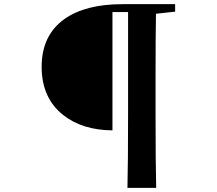

<svg xmlns="http://www.w3.org/2000/svg" viewBox="-20 -770 1040 922"><path d="M592 132Q595 17 595 -221V-712H520V-144Q375 -145 283 -218Q180 -300 180 -449Q180 -601 290 -679Q391 -750 568 -750H821V-714L729 -704Q727 -604 727 -398V-221Q727 15 730 132Z"/></svg>

Font: GenRyuMin TW B
Style: Regular
Weight: 700
Version: Version 1.501;PS 1;hotconv 16.6.51;makeotf.lib2.5.65220